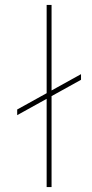

<svg xmlns="http://www.w3.org/2000/svg" viewBox="-20 -762 374 782"><path d="M50 -316 310 -460V-437L50 -293ZM170 -742H190V0H170Z"/></svg>

Font: Alexandria Thin
Style: Regular
Weight: 250
Designer: Mohamed Gaber
Foundry: Kief Type Foundry
Version: Version 5.100